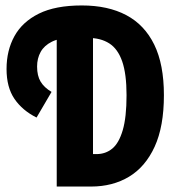

<svg xmlns="http://www.w3.org/2000/svg" viewBox="-20 -684 640 704"><path d="M188 0V-586H321V-119H334Q367 -119 391.5 -139Q416 -159 430 -206.5Q444 -254 444 -335Q444 -413 428 -459Q412 -505 380.5 -525Q349 -545 303 -545H243Q198 -545 170 -531Q142 -517 129 -493.5Q116 -470 116 -440Q116 -406 129 -384.5Q142 -363 169 -347L114 -253Q62 -279 33 -321.5Q4 -364 4 -431Q4 -499 33 -551.5Q62 -604 122.5 -634Q183 -664 280 -664Q376 -664 443 -628.5Q510 -593 545.5 -520.5Q581 -448 581 -335Q581 -220 547 -146Q513 -72 453 -36Q393 0 314 0Z"/></svg>

Font: Source Code Pro ExtraLight
Style: Bold
Weight: 700
Monospace: yes
Version: Version 1.018;hotconv 1.0.116;makeotfexe 2.5.65601